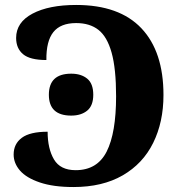

<svg xmlns="http://www.w3.org/2000/svg" viewBox="-20 -744 730 774"><path d="M35 -121Q35 -164 68 -188.5Q101 -213 172 -213Q172 -145 197.5 -101.5Q223 -58 285 -58Q372 -58 410 -133Q448 -208 448 -356Q448 -467 430 -531.5Q412 -596 377 -623.5Q342 -651 287 -651Q224 -651 195 -614.5Q166 -578 167 -502Q101 -502 73 -525.5Q45 -549 45 -591Q45 -654 111 -689Q177 -724 287 -724Q461 -724 550 -630Q639 -536 639 -361Q639 -252 597.5 -168Q556 -84 474.5 -37Q393 10 276 10Q195 10 140.5 -8.5Q86 -27 60.5 -56.5Q35 -86 35 -121ZM177 -362Q177 -447 267 -447Q307 -447 331.5 -427Q356 -407 356 -362Q356 -318 331.5 -298Q307 -278 267 -278Q177 -278 177 -362Z"/></svg>

Font: Noto Serif ExtraBold
Style: Regular
Weight: 800
Designer: Monotype Design Team
Foundry: Monotype Imaging Inc.
Version: Version 1.001